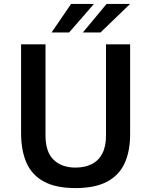

<svg xmlns="http://www.w3.org/2000/svg" viewBox="-20 -949 754 979"><path d="M643.5 -264Q643.5 -178 615.5 -116.8Q587.5 -55.5 526.2 -22.8Q465 10 365 10Q265 10 203.8 -23.2Q142.5 -56.5 115 -119.2Q87.5 -182 87.5 -271V-723H212V-258.5Q212 -174.5 253.2 -134.5Q294.5 -94.5 365 -94.5Q412.5 -94.5 447.5 -112Q482.5 -129.5 501.5 -165.8Q520.5 -202 520.5 -258.5V-723H643.5ZM342.5 -929 243 -783.5H332.5L459 -929ZM523.5 -929 402.5 -783.5H492.5L643.5 -929Z"/></svg>

Font: Public Sans SemiBold
Style: Regular
Weight: 600
Designer: The Public Sans Project Authors: Dan O. Williams and USWDS (Libre Franklin designed by Pablo Impallari and Rodrigo Fuenz
Version: Version 1.007